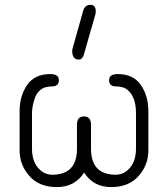

<svg xmlns="http://www.w3.org/2000/svg" viewBox="-20 -761 690 788"><path d="M303.7 -516.6Q276.4 -516.6 276.4 -551.8Q276.4 -557.6 278.3 -563.5L321.3 -716.8Q329.1 -741.2 351.1 -741.2Q373 -741.2 373 -714.8Q373 -708 372.1 -704.1L328.1 -550.8Q321.3 -516.6 303.7 -516.6ZM325.2 -52.7Q287.1 6.8 213.9 6.8Q140.6 6.8 100.6 -38.6Q60.5 -84 60.5 -143.6V-304.7Q60.5 -367.2 91.3 -412.1Q122.1 -457 186.5 -457Q221.7 -457 221.7 -431.6Q221.7 -406.2 192.4 -406.2Q163.1 -406.2 146.5 -392.6Q129.9 -378.9 123 -358.4Q111.3 -323.2 111.3 -296.9V-151.4Q111.3 -101.6 135.7 -72.8Q160.2 -43.9 194.3 -43.9Q295.9 -43.9 295.9 -150.4V-249Q295.9 -283.2 324.7 -283.2Q353.5 -283.2 353.5 -249V-150.4Q353.5 -43.9 455.1 -43.9Q489.3 -43.9 513.7 -72.8Q538.1 -101.6 538.1 -151.4V-296.9Q538.1 -363.3 502.9 -392.6Q486.3 -406.2 457 -406.2Q427.7 -406.2 427.7 -431.6Q427.7 -457 462.9 -457Q527.3 -457 558.1 -412.1Q588.9 -367.2 588.9 -304.7V-143.6Q588.9 -84 548.8 -38.6Q508.8 6.8 436 6.8Q363.3 6.8 325.2 -52.7Z"/></svg>

Font: Jura
Style: Book
Weight: 400
Version: Version 2.5